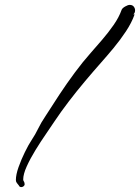

<svg xmlns="http://www.w3.org/2000/svg" viewBox="-20 -729 573 786"><path d="M67 37Q60 37 57 30Q53 25 49 20Q45 15 45 8Q45 -14 56 -45Q67 -76 82 -106.5Q97 -137 109 -155Q125 -179 136.5 -203Q148 -227 167 -255Q193 -296 223 -341.5Q253 -387 286 -431.5Q319 -476 351 -512Q373 -537 398 -566Q423 -595 445 -626.5Q467 -658 478 -689Q481 -696 492.5 -702.5Q504 -709 511 -709Q522 -709 527.5 -702Q533 -695 533 -687Q533 -676 526 -670H531Q519 -636 495.5 -600.5Q472 -565 445 -532.5Q418 -500 394 -473Q363 -438 328.5 -397Q294 -356 261.5 -313.5Q229 -271 203 -232Q190 -212 168.5 -181Q147 -150 125.5 -115Q104 -80 89.5 -48Q75 -16 75 6Q75 10 77.5 13.5Q80 17 80 20Q81 22 81 25Q81 30 76.5 33.5Q72 37 67 37Z"/></svg>

Font: Ruge Boogie
Style: Regular
Weight: 400
Designer: Robert E. Leuschke
Foundry: Robert E. Leuschke
Version: Version 1.010; ttfautohint (v1.8.3)